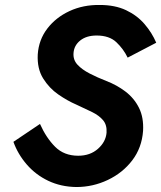

<svg xmlns="http://www.w3.org/2000/svg" viewBox="-20 -734 649 773"><path d="M141 -235Q166 -179 202 -143Q238 -107 295 -107Q343 -107 374.5 -135Q406 -163 409 -200Q411 -231 395 -250Q379 -269 350.5 -283Q322 -297 287 -313Q252 -328 215 -353.5Q178 -379 153.5 -418.5Q129 -458 132 -515Q136 -574 170.5 -619Q205 -664 260 -689.5Q315 -715 382 -714Q443 -714 487.5 -693Q532 -672 562 -637Q592 -602 609 -562L494 -502Q477 -537 448.5 -564Q420 -591 369 -591Q328 -591 303 -571Q278 -551 276 -520Q274 -493 292 -473.5Q310 -454 341 -438Q372 -422 408 -408Q450 -392 485 -365.5Q520 -339 539.5 -300Q559 -261 556 -207Q551 -139 512.5 -88.5Q474 -38 414 -9.5Q354 19 287 19Q225 18 174.5 -6Q124 -30 88 -71.5Q52 -113 34 -163Z"/></svg>

Font: Von Semi
Style: Italic
Weight: 600
Version: Version 4.000; ttfautohint (v1.8.4.7-5d5b)